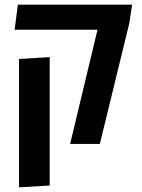

<svg xmlns="http://www.w3.org/2000/svg" viewBox="-20 -620 612 827"><path d="M282 0 400 -492H43L57 -600H549L537 -520L410 0ZM62 187V-366L194 -374V179Z"/></svg>

Font: Noto Sans Hebrew Condensed SemiBold
Style: Regular
Weight: 600
Width: 3
Designer: Ben Nathan
Foundry: Google LLC
Version: Version 3.001; ttfautohint (v1.8.4.7-5d5b)